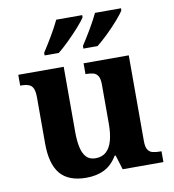

<svg xmlns="http://www.w3.org/2000/svg" viewBox="-85 -841 838 926"><g transform="rotate(-10 333.5 -378.0)"><path d="M263.7 10Q177.2 10 136.5 -38.2Q95.8 -86.5 95.8 -187.7V-412.1Q95.8 -441.5 89.2 -456.6Q82.7 -471.7 68.2 -477.3Q53.8 -483 29.5 -483H25.9V-536H248.4V-215.9Q248.4 -173.5 255.3 -141.7Q262.2 -109.8 278.5 -92.3Q294.8 -74.9 323.8 -74.9Q356.2 -74.9 376.4 -93.6Q396.6 -112.4 405.8 -146.6Q415 -180.8 415 -227V-419.1Q415 -448.2 406.6 -461.7Q398.2 -475.3 383.5 -479.1Q368.8 -483 349.3 -483H345.7V-536H567V-116Q567 -87.5 575.6 -73.9Q584.2 -60.3 599.5 -56.7Q614.8 -53 633.9 -53H642.2V0H442.6L420.9 -71.1H415.9Q390.1 -27.9 352.6 -9Q315 10 263.7 10ZM357.2 -619Q378.2 -651 402.2 -691.5Q426.2 -732 442.2 -766H569.5V-756Q559.5 -739 534 -710Q508.5 -681 479 -652.5Q449.5 -624 426.5 -606H357.2ZM167.3 -619Q188.3 -651 212.3 -691.5Q236.3 -732 252.3 -766H379.6V-756Q369.6 -739 343.6 -710Q317.6 -681 288.6 -652.5Q259.6 -624 236.6 -606H167.3Z"/></g></svg>

Font: Noto Serif Malayalam
Style: Regular
Weight: 400
Designer: Indian type Foundry, Jelle Bosma, Monotype Design Team
Foundry: Monotype Imaging Inc.
Version: Version 2.103